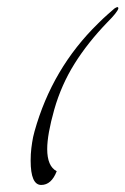

<svg xmlns="http://www.w3.org/2000/svg" viewBox="-20 -523 356 545"><path d="M97 2Q67 2 67 -67Q67 -86 69 -102.5Q71 -119 74 -134L78 -150Q128 -329 258 -456Q273 -471 285 -481.5Q297 -492 305 -499Q311 -503 314 -503Q316 -502 316 -499Q313 -488 285 -460Q229 -402 191.5 -342Q154 -282 134 -212Q114 -141 114 -100Q114 -51 141 -37Q126 2 97 2Z"/></svg>

Font: Grey Qo
Style: Regular
Weight: 400
Designer: Robert E. Leuschke
Foundry: Robert E. Leuschke
Version: Version 2.010